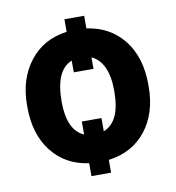

<svg xmlns="http://www.w3.org/2000/svg" viewBox="-75 -654 714 781"><g transform="rotate(-10 282.0 -263.5)"><path d="M32.2 -261.7C32.2 -187 50.8 -125.5 87.9 -78.1C125 -30.3 175.8 -2 240.2 6.8V60.1H321.3V7.3C386.2 -1 438 -28.8 476.1 -76.7C513.7 -124.5 532.7 -185.1 532.7 -258.8V-266.1C532.7 -341.3 514.2 -402.8 476.6 -450.7C439 -498 388.2 -526.4 324.2 -535.2V-587.4H242.7V-535.6C177.7 -526.9 126.5 -498.5 88.9 -450.2C51.3 -401.9 32.2 -341.8 32.2 -269ZM321.3 -165.5H240.2V-111.8C195.8 -130.9 173.3 -180.2 173.3 -258.8C173.3 -345.7 196.3 -398.4 242.7 -416.5V-368.2H324.2V-415.5C367.7 -396.5 391.6 -344.7 391.6 -269V-262.2C391.6 -179.7 368.2 -129.4 321.3 -110.8Z"/></g></svg>

Font: Roboto
Style: Bold
Weight: 700
Designer: Google
Version: Version 2.137; 2017